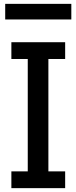

<svg xmlns="http://www.w3.org/2000/svg" viewBox="-20 -976 396 996"><path d="M39 0V-87H124V-670H39V-757H318V-670H231V-87H318V0ZM7 -875V-956H350V-875Z"/></svg>

Font: Menbere
Style: Regular
Weight: 400
Designer: Aleme Tadesse
Foundry: Sorkin Type Co
Version: Version 1.000